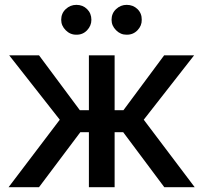

<svg xmlns="http://www.w3.org/2000/svg" viewBox="-20 -775 842 795"><path d="M15.6 0 227.5 -279.3 18.1 -545.9H141.6L310.5 -318.8H348.1V-545.9H454.6V-318.8H491.2L659.7 -545.9H783.7L575.2 -279.3L786.1 0H660.2L490.2 -227.5H454.6V0H348.1V-227.5H312.5L141.6 0ZM296.4 -631.3Q271 -630.9 252.2 -649.7Q233.4 -668.5 233.4 -692.9Q233.4 -719.7 252.2 -737.3Q271 -754.9 296.4 -754.9Q322.8 -754.9 340.6 -737.3Q358.4 -719.7 358.4 -692.9Q358.4 -668.5 340.6 -649.7Q322.8 -630.9 296.4 -631.3ZM504.4 -631.3Q479.5 -630.9 460.7 -649.7Q441.9 -668.5 441.9 -692.9Q441.9 -719.7 460.7 -737.3Q479.5 -754.9 504.4 -754.9Q531.2 -754.9 549.3 -737.3Q567.4 -719.7 566.9 -692.9Q567.4 -668.5 549.3 -649.7Q531.2 -630.9 504.4 -631.3Z"/></svg>

Font: Inter Tight Medium
Style: Regular
Weight: 500
Designer: Rasmus Andersson
Foundry: rsms
Version: Version 3.004; ttfautohint (v1.8.4.7-5d5b)